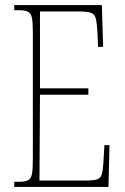

<svg xmlns="http://www.w3.org/2000/svg" viewBox="-20 -734 489 754"><path d="M36 0V-20H53Q78 -20 90 -26Q102 -32 105.5 -51Q109 -70 109 -108V-606Q109 -645 105.5 -663.5Q102 -682 90 -688Q78 -694 53 -694H36V-714H380L385 -550H365L363 -600Q361 -641 356.5 -660Q352 -679 336.5 -684Q321 -689 287 -689H137V-387H327V-362H137L135 -25H314Q347 -25 361 -29.5Q375 -34 379.5 -49Q384 -64 386 -94L390 -164H410L406 0Z"/></svg>

Font: Noto Serif Myanmar ExtraCondensed Thin
Style: Regular
Weight: 100
Width: 2
Designer: Ben Mitchell and the Monotype Design Team
Foundry: Monotype Imaging Inc.
Version: Version 2.106; ttfautohint (v1.8.4.7-5d5b)